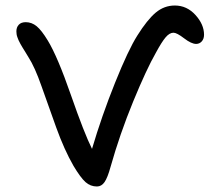

<svg xmlns="http://www.w3.org/2000/svg" viewBox="-20 -715 767 703"><path d="M335 -32.2Q311 -32.2 293 -48.3Q274.9 -64.5 249 -107.9Q215.3 -166.5 185.8 -248.3Q156.2 -330.1 131.8 -399.9Q107.4 -469.7 84 -505.9Q80.1 -512.7 72.8 -524.4Q65.4 -536.1 62.5 -541Q59.6 -545.9 54.7 -554.4Q49.8 -563 48.1 -567.4Q46.4 -571.8 43.9 -578.1Q41.5 -584.5 40.8 -589.6Q40 -594.7 40 -600.1Q40 -615.2 48.8 -624.5Q57.6 -633.8 74.2 -633.8Q96.2 -633.8 114.3 -618.9Q132.3 -604 154.8 -566.9Q190.4 -508.8 239.7 -366.9Q289.1 -225.1 316.9 -169.9Q352.5 -290.5 401.1 -411.6Q449.7 -532.7 482.9 -585Q519 -642.6 550 -668.7Q581.1 -694.8 620.1 -694.8Q664.1 -694.8 695.6 -660.2Q727.1 -625.5 727.1 -587.9Q727.1 -572.8 718.8 -563.5Q710.4 -554.2 698.2 -554.2Q680.7 -554.2 654.1 -574.7Q627.4 -595.2 615.2 -595.2Q600.6 -595.2 586.2 -578.1Q571.8 -561 550.8 -522Q516.6 -462.4 467.5 -343Q418.5 -223.6 384.8 -104Q374 -64.5 362.8 -48.3Q351.6 -32.2 335 -32.2Z"/></svg>

Font: Shantell Sans Irregular
Style: Regular
Weight: 400
Designer: Stephen Nixon, Anya Danilova, Shantell Martin
Foundry: Arrow Type
Version: Version 1.006;[9816181b4]